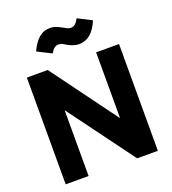

<svg xmlns="http://www.w3.org/2000/svg" viewBox="-160 -1032 1029 1151"><g transform="rotate(-20 354.0 -456.5)"><path d="M516 0 143 -505 206 -522V0H60V-681H193L558 -185L502 -175V-681H648V0ZM423 -762Q390 -762 349 -786Q334 -796 324.5 -799.5Q315 -803 305 -803Q277 -803 255 -764L166 -809Q188 -859 218.5 -886Q249 -913 291 -913Q311 -913 329 -906Q347 -899 369 -887Q380 -880 390.5 -875.5Q401 -871 411 -871Q426 -871 437.5 -880Q449 -889 462 -913L550 -868Q528 -815 496.5 -788.5Q465 -762 423 -762Z"/></g></svg>

Font: Gabarito
Style: Bold
Weight: 700
Designer: Leandro Assis / Alvaro Franca / Felipe Casaprima
Foundry: Naipe Foundry
Version: Version 1.000